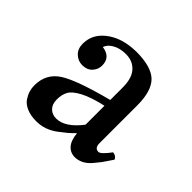

<svg xmlns="http://www.w3.org/2000/svg" viewBox="-104 -849 609 609"><g transform="rotate(45 200.0 -544.5)"><path d="M53.2 -632.8Q53.2 -673.8 87.4 -701.7Q121.6 -729.5 173.8 -733.9Q183.1 -734.9 190.9 -734.9Q258.8 -734.9 286.4 -708Q314 -681.2 314 -616.2V-446.8Q314 -424.8 331.1 -424.8Q341.3 -424.8 365.2 -457Q379.4 -455.6 384.8 -443.8Q382.8 -440.9 373.8 -427.5Q364.7 -414.1 361.6 -409.7Q358.4 -405.3 345.2 -389.4Q332 -373.5 317.9 -366.7Q303.7 -359.9 290 -359.9Q270 -359.9 257.1 -374.3Q244.1 -388.7 241.2 -418.9Q227.1 -404.8 219.2 -398.2Q211.4 -391.6 194.6 -378.9Q177.7 -366.2 159.9 -360.1Q142.1 -354 123 -354Q97.2 -354 79.1 -362.1Q61 -370.1 52.7 -383.1Q44.4 -396 41.3 -407.2Q38.1 -418.5 38.1 -430.2Q38.1 -482.4 79.3 -509.5Q120.6 -536.6 241.2 -567.9V-624Q241.2 -665.5 222.7 -685.8Q204.1 -706.1 173.8 -706.1Q147 -706.1 128.4 -695.3Q109.9 -684.6 106 -669.9Q146 -664.6 146 -627Q146 -609.4 133.8 -596.2Q121.6 -583 100.1 -583Q81.5 -583 67.4 -596.2Q53.2 -609.4 53.2 -632.8ZM241.2 -457V-542Q191.9 -530.8 164.6 -516.4Q137.2 -502 128.7 -486.8Q120.1 -471.7 120.1 -449.2Q120.1 -428.2 131.6 -416.5Q143.1 -404.8 161.1 -404.8Q201.2 -404.8 241.2 -457Z"/></g></svg>

Font: Jacques Francois
Style: Regular
Weight: 400
Designer: Manvel Shmavonyan, Alexei Vanyashin
Foundry: Cyreal (www.cyreal.org)
Version: Version 1.003